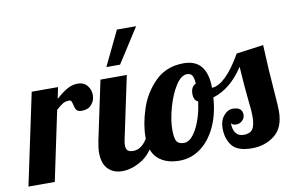

<svg xmlns="http://www.w3.org/2000/svg" viewBox="-116 -889 1555 1034"><g transform="rotate(-10 661.5 -372.0)"><path d="M68 -500H212L199 -438Q233 -468 260.5 -484Q288 -500 320 -500Q352 -500 370.5 -478Q389 -456 389 -425Q389 -396 370 -374Q351 -352 317 -352Q295 -352 287.5 -362.5Q280 -373 276 -393Q273 -406 270 -412Q267 -418 259 -418Q238 -418 223.5 -409.5Q209 -401 186 -380L106 0H-38Z M578 -750H683L562 -561H487ZM368 -114Q368 -139 376 -179L444 -500H588L516 -160Q512 -145 512 -128Q512 -108 521.5 -99.5Q531 -91 553 -91Q582 -91 607 -115.5Q632 -140 643 -179H685Q648 -71 590 -32.5Q532 6 475 6Q427 6 397.5 -24Q368 -54 368 -114Z M1046 -127Q1046 -169 1068 -195.5Q1090 -222 1118 -222Q1170 -222 1170 -180Q1170 -162 1156 -148.5Q1142 -135 1122 -135Q1101 -135 1095 -148Q1095 -112 1109.5 -92.5Q1124 -73 1153 -73Q1187 -73 1201.5 -93.5Q1216 -114 1216 -166Q1216 -196 1210 -242Q1200 -338 1194 -438Q1123 -329 1026 -300Q1020 -208 987 -139Q954 -70 902.5 -33Q851 4 789 4Q715 4 672 -34Q629 -72 629 -154Q629 -223 656 -305.5Q683 -388 744 -448.5Q805 -509 900 -509Q1027 -509 1028 -352Q1102 -356 1191 -511L1339 -531Q1344 -403 1356 -254Q1361 -194 1361 -167Q1361 -77 1309 -35.5Q1257 6 1185 6Q1105 6 1075.5 -32Q1046 -70 1046 -127ZM942 -293Q918 -302 918 -338Q918 -377 946 -390Q944 -422 935.5 -435Q927 -448 908 -448Q875 -448 845 -400.5Q815 -353 796.5 -285.5Q778 -218 778 -167Q778 -119 789 -102.5Q800 -86 829 -86Q866 -86 898 -145.5Q930 -205 942 -293Z"/></g></svg>

Font: Lobster
Style: Regular
Weight: 400
Designer: Impallari Type
Foundry: Impallari Type
Version: Version 2.100